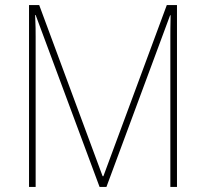

<svg xmlns="http://www.w3.org/2000/svg" viewBox="-20 -734 809 754"><path d="M371 0H398L648 -674H650C649 -631 649 -608 649 -592V0H675V-714H635L386 -42H383L134 -714H94V0H120V-590C120 -612 120 -632 118 -675H120Z"/></svg>

Font: Noto Sans Gujarati SemiCondensed Thin
Style: Regular
Weight: 100
Width: 4
Designer: Jelle Bosma - Monotype Design Team, Universal Thirst
Foundry: Monotype Imaging Inc.
Version: Version 2.106